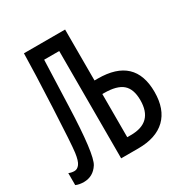

<svg xmlns="http://www.w3.org/2000/svg" viewBox="-168 -843 936 982"><g transform="rotate(-30 300.0 -352.0)"><path d="M183.1 -633.8 173.3 -366.2Q163.6 -86.4 132.6 -38.3Q101.6 9.8 46.9 9.8Q19.5 9.8 0 1V-69.8Q15.6 -63 33.2 -63Q50.3 -63 63.2 -80.1Q76.2 -97.2 82.3 -142.1Q88.4 -187 98.4 -398.2Q108.4 -609.4 109.9 -713.9H353V-413.1H372.1Q589.8 -413.1 589.8 -209Q589.8 -107.4 534.2 -53.7Q478.5 0 373 0H272V-633.8ZM353 -78.1H375Q505.9 -78.1 505.9 -209Q505.9 -274.4 472.2 -303.7Q438.5 -333 362.8 -333H353Z"/></g></svg>

Font: Noto Mono
Style: Regular
Weight: 400
Designer: Monotype Design Team
Foundry: Monotype Imaging Inc.
Version: Version 1.00